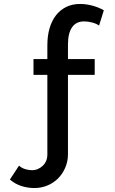

<svg xmlns="http://www.w3.org/2000/svg" viewBox="-20 -760 579 969"><path d="M154 189Q119 189 87 178.5Q55 168 30 146L76 76Q89 88 107 93.5Q125 99 142 99Q157 99 171 93Q185 87 196 76.5Q207 66 213 51.5Q219 37 219 20V-382H149V-462H219V-531Q219 -580 230.5 -618.5Q242 -657 263.5 -684Q285 -711 315.5 -725.5Q346 -740 384 -740Q415 -740 446.5 -731.5Q478 -723 504 -708L480 -631Q466 -641 445 -646.5Q424 -652 405 -652Q364 -652 343.5 -622Q323 -592 323 -535V-462H458V-382H323V18Q323 55 309 87Q295 119 272 141.5Q249 164 218.5 176.5Q188 189 154 189Z"/></svg>

Font: Rising Sun Medium
Style: Regular
Weight: 500
Designer: Matt McInerney, Pablo Impallari, Rodrigo Fuenzalida (Raleway font), Stephen Hutchings (Greek), Cristiano Sobral (main ch
Foundry: The Rising Sun Project Authors
Version: Version 4.327; ttfautohint (v1.8.4.7-5d5b-dirty)